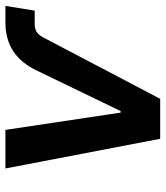

<svg xmlns="http://www.w3.org/2000/svg" viewBox="26 -608 582 673"><g transform="rotate(-90 316.5 -271.0)"><path d="M167 0 63 -542.5H198.2L258.8 -138.7H264.2L404.8 -429.7Q431.2 -486.3 473.1 -514.4Q515.1 -542.5 575.2 -542.5H632.8L616.2 -439.9H568.4Q553.7 -439.9 542.7 -433.6Q531.7 -427.2 523.4 -412.1L307.1 0Z"/></g></svg>

Font: Inter 16pt SemiBold
Style: Italic
Weight: 600
Italic angle: -9.3988°
Version: Version 4.001;git-66647c0bb